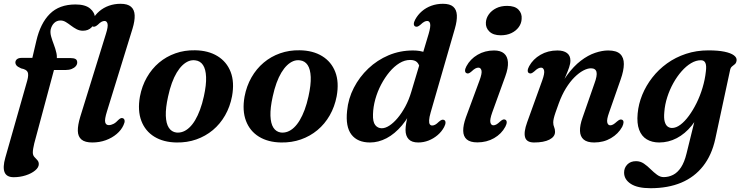

<svg xmlns="http://www.w3.org/2000/svg" viewBox="-30 -739 3903 1012"><path d="M199.5 -370 223 -433H341Q358.5 -433 367.8 -428Q377 -423 377 -409.5Q377 -399 369.2 -390Q361.5 -381 347.8 -375.5Q334 -370 315.5 -370ZM51 -409Q51 -420 59.5 -427Q68 -434 85.5 -434H140.5L161.5 -523.5Q183 -616.5 232.8 -666Q282.5 -715.5 368 -715.5Q419.5 -715.5 445 -694Q470.5 -672.5 470.5 -644Q470.5 -613.5 453 -595.2Q435.5 -577 407 -577Q389 -577 373.5 -585.2Q358 -593.5 344.2 -604Q330.5 -614.5 317 -622.8Q303.5 -631 289 -631Q269 -631 255.5 -617.8Q242 -604.5 237 -583Q234 -566 239.8 -545.8Q245.5 -525.5 254 -503.5Q262.5 -481.5 267.5 -459Q272.5 -436.5 266.5 -415L150.5 17Q147 32 145 43.8Q143 55.5 143 64.5Q143 79 151 88Q159 97 166.8 105.2Q174.5 113.5 174.5 126Q174.5 143.5 155.2 159.5Q136 175.5 105.8 185.2Q75.5 195 42 195Q5 195 -5.8 169Q-16.5 143 -2 92L113.5 -314Q122 -345 115.8 -359Q109.5 -373 81.5 -378.5Q62.5 -387 56.8 -394.2Q51 -401.5 51 -409Z M668.5 -588 534 -152.5Q520.5 -109.5 524.5 -94.5Q528.5 -79.5 543.5 -79.5Q555.5 -79.5 568.5 -86.2Q581.5 -93 594 -107Q602 -114.5 607.5 -116.2Q613 -118 618.5 -115.5Q625.5 -112.5 626.8 -103.2Q628 -94 621 -79.5Q609.5 -53.5 585 -32.8Q560.5 -12 527.5 0Q494.5 12 456.5 12Q418 12 399.5 -3.5Q381 -19 380.2 -49Q379.5 -79 393 -123.5L528.5 -561Q540.5 -599 536.8 -613.8Q533 -628.5 521 -628.5Q513.5 -628.5 505.2 -624.2Q497 -620 485.5 -608.5Q476 -600.5 469.8 -598.8Q463.5 -597 458 -599.5Q451 -603 450.8 -612.5Q450.5 -622 458 -636Q471.5 -661 493.5 -679.8Q515.5 -698.5 544 -708.8Q572.5 -719 605.5 -719Q642.5 -719 660.5 -703.5Q678.5 -688 679.8 -658.5Q681 -629 668.5 -588Z M998 -474Q1068 -473 1116.5 -443.2Q1165 -413.5 1185.8 -359.8Q1206.5 -306 1193 -231.5Q1182.5 -176.5 1156.5 -131Q1130.5 -85.5 1091.8 -53.2Q1053 -21 1004.5 -4Q956 13 900.5 12Q831.5 11 783.5 -18.5Q735.5 -48 715 -102Q694.5 -156 707.5 -230Q718 -285.5 744 -331Q770 -376.5 808.2 -408.8Q846.5 -441 894.8 -458Q943 -475 998 -474ZM899 -40.5Q917 -38.5 934.5 -45Q952 -51.5 968.2 -66.8Q984.5 -82 998.5 -105.5Q1012.5 -129 1024.2 -160.5Q1036 -192 1044.5 -231Q1058 -292 1056.2 -333.2Q1054.5 -374.5 1040 -396.2Q1025.5 -418 999.5 -421Q981.5 -423.5 964.5 -416.8Q947.5 -410 931.5 -394.8Q915.5 -379.5 901.5 -356.2Q887.5 -333 876 -301.5Q864.5 -270 856 -230.5Q842.5 -170 844 -128.8Q845.5 -87.5 859.8 -65.8Q874 -44 899 -40.5Z M1549.5 -474Q1619.5 -473 1668 -443.2Q1716.5 -413.5 1737.2 -359.8Q1758 -306 1744.5 -231.5Q1734 -176.5 1708 -131Q1682 -85.5 1643.2 -53.2Q1604.5 -21 1556 -4Q1507.5 13 1452 12Q1383 11 1335 -18.5Q1287 -48 1266.5 -102Q1246 -156 1259 -230Q1269.5 -285.5 1295.5 -331Q1321.5 -376.5 1359.8 -408.8Q1398 -441 1446.2 -458Q1494.5 -475 1549.5 -474ZM1450.5 -40.5Q1468.5 -38.5 1486 -45Q1503.5 -51.5 1519.8 -66.8Q1536 -82 1550 -105.5Q1564 -129 1575.8 -160.5Q1587.5 -192 1596 -231Q1609.5 -292 1607.8 -333.2Q1606 -374.5 1591.5 -396.2Q1577 -418 1551 -421Q1533 -423.5 1516 -416.8Q1499 -410 1483 -394.8Q1467 -379.5 1453 -356.2Q1439 -333 1427.5 -301.5Q1416 -270 1407.5 -230.5Q1394 -170 1395.5 -128.8Q1397 -87.5 1411.2 -65.8Q1425.5 -44 1450.5 -40.5Z M2367.5 -588 2240 -146.5Q2232.5 -120.5 2231.8 -105.2Q2231 -90 2235.5 -83.8Q2240 -77.5 2248 -77.5Q2255.5 -77.5 2263.8 -81.8Q2272 -86 2283.5 -97.5Q2293 -105.5 2299.2 -107.5Q2305.5 -109.5 2311 -106.5Q2318 -103 2318.2 -93.5Q2318.5 -84 2311 -69.5Q2298 -45 2276.5 -26.8Q2255 -8.5 2228.8 1.8Q2202.5 12 2174.5 12Q2140 12 2123.8 -5.5Q2107.5 -23 2107.5 -54Q2107.5 -69.5 2110.8 -89Q2114 -108.5 2120.8 -136Q2127.5 -163.5 2139 -202L2156 -193Q2127 -123.5 2088.8 -78.2Q2050.5 -33 2007.5 -10.5Q1964.5 12 1920.5 12Q1854.5 12 1822.5 -29.5Q1790.5 -71 1799.5 -155Q1805.5 -219 1835 -276.2Q1864.5 -333.5 1911.5 -378Q1958.5 -422.5 2018.5 -447.8Q2078.5 -473 2146.5 -473Q2185 -473 2211 -462.2Q2237 -451.5 2251.2 -432.8Q2265.5 -414 2267.5 -390.5L2183.5 -378Q2179.5 -400.5 2167.5 -411.8Q2155.5 -423 2131.5 -423Q2103 -423 2075.2 -406Q2047.5 -389 2023 -359.8Q1998.5 -330.5 1979 -293.5Q1959.5 -256.5 1948.2 -216Q1937 -175.5 1936 -137Q1934.5 -96.5 1947.8 -79.8Q1961 -63 1982.5 -63Q2001 -63 2022.5 -77Q2044 -91 2065.8 -116.8Q2087.5 -142.5 2106.5 -177.8Q2125.5 -213 2138 -255.5L2229.5 -561Q2240.5 -599 2237.2 -613.8Q2234 -628.5 2221.5 -628.5Q2214.5 -628.5 2206.2 -624.2Q2198 -620 2186 -608.5Q2176.5 -600.5 2170.5 -598.8Q2164.5 -597 2158.5 -599.5Q2151.5 -603 2151.2 -612.5Q2151 -622 2158.5 -636Q2172 -661 2193.8 -679.8Q2215.5 -698.5 2243.8 -708.8Q2272 -719 2304.5 -719Q2341.5 -719 2359 -703.5Q2376.5 -688 2378 -658.8Q2379.5 -629.5 2367.5 -588Z M2564.5 -146.5Q2551 -108.5 2554.8 -93.5Q2558.5 -78.5 2570.5 -78.5Q2578 -78.5 2586.2 -83Q2594.5 -87.5 2606 -98.5Q2615.5 -107 2621.8 -109Q2628 -111 2633.5 -108Q2640.5 -104.5 2640.8 -95Q2641 -85.5 2633.5 -71Q2613.5 -33.5 2574.5 -11Q2535.5 11.5 2486 11.5Q2448.5 11.5 2430.2 -4.2Q2412 -20 2411.5 -49.5Q2411 -79 2425.5 -120L2497.5 -315Q2511.5 -352.5 2507.8 -367.5Q2504 -382.5 2491.5 -382.5Q2484 -382.5 2475.8 -378.2Q2467.5 -374 2455.5 -362.5Q2446.5 -354.5 2440.2 -352.5Q2434 -350.5 2428.5 -353.5Q2421.5 -357 2421.2 -366.5Q2421 -376 2428.5 -390Q2448.5 -427.5 2487 -450.2Q2525.5 -473 2574 -473Q2608 -473 2626.5 -457.5Q2645 -442 2647.2 -411.5Q2649.5 -381 2633.5 -337ZM2609 -553Q2570 -553 2549.5 -572.8Q2529 -592.5 2531 -621Q2532.5 -644 2546.8 -663.8Q2561 -683.5 2585.5 -695.8Q2610 -708 2643 -708Q2684 -708 2703 -688Q2722 -668 2719.5 -639.5Q2718.5 -615.5 2704 -595.8Q2689.5 -576 2665.2 -564.5Q2641 -553 2609 -553Z M2758.5 -353.5Q2751.5 -357 2751.5 -366.5Q2751.5 -376 2759 -390Q2779.5 -427.5 2818.8 -450.2Q2858 -473 2908 -473Q2940.5 -473 2958.5 -459.5Q2976.5 -446 2976.5 -419.5Q2976.5 -404 2969.8 -384Q2963 -364 2952 -338.5Q2941 -313 2927.8 -280.5Q2914.5 -248 2901.5 -207.5L2894.5 -222.5Q2923 -293.5 2958.2 -341.8Q2993.5 -390 3031.5 -419Q3069.5 -448 3106.8 -460.5Q3144 -473 3175.5 -473Q3219.5 -473 3239 -454.2Q3258.5 -435.5 3258.2 -401.2Q3258 -367 3241.5 -320.5L3180.5 -146Q3167 -108.5 3170.8 -93.5Q3174.5 -78.5 3186.5 -78.5Q3194 -78.5 3202 -83Q3210 -87.5 3222 -98.5Q3231.5 -106.5 3237.5 -108.5Q3243.5 -110.5 3249.5 -107.5Q3256.5 -104 3256.5 -94.5Q3256.5 -85 3249.5 -70.5Q3229 -33.5 3190.2 -10.8Q3151.5 12 3102 12Q3064.5 12 3046.2 -3.8Q3028 -19.5 3027 -49Q3026 -78.5 3040.5 -119L3102.5 -297Q3119 -341 3114 -360Q3109 -379 3084.5 -379Q3066.5 -379 3044 -367Q3021.5 -355 2998 -331.8Q2974.5 -308.5 2953 -273.8Q2931.5 -239 2915 -193.5Q2904.5 -165 2898 -146Q2891.5 -127 2888.8 -114.8Q2886 -102.5 2886 -94Q2886 -79.5 2890.8 -69Q2895.5 -58.5 2895.5 -44Q2895.5 -18.5 2866 -3.2Q2836.5 12 2785 12Q2746 12 2737.8 -15Q2729.5 -42 2748.5 -94.5L2828 -315Q2841.5 -352.5 2837.8 -367.5Q2834 -382.5 2822 -382.5Q2814.5 -382.5 2806.2 -378.2Q2798 -374 2786 -362.5Q2776.5 -354.5 2770.5 -352.5Q2764.5 -350.5 2758.5 -353.5Z M3740 -6Q3721.5 78.5 3676 136.5Q3630.5 194.5 3560.8 223.8Q3491 253 3399 253Q3330 253 3294.8 230Q3259.5 207 3259.5 170.5Q3259.5 145.5 3276.5 128Q3293.5 110.5 3322.5 110.5Q3345 110.5 3363.8 123.2Q3382.5 136 3399.2 152.8Q3416 169.5 3433 182Q3450 194.5 3468 194.5Q3494.5 194.5 3518 182.5Q3541.5 170.5 3559.5 143.2Q3577.5 116 3588.5 70.5L3653 -191L3672 -179Q3650.5 -119.5 3615.5 -76.5Q3580.5 -33.5 3537 -10.8Q3493.5 12 3444.5 12Q3406.5 12 3379 -4.5Q3351.5 -21 3338.8 -55Q3326 -89 3331 -141Q3335.5 -191 3355.2 -239.2Q3375 -287.5 3408 -330Q3441 -372.5 3485.8 -404.8Q3530.5 -437 3585.5 -455.2Q3640.5 -473.5 3703.5 -473.5Q3755 -473.5 3788.5 -466.5Q3822 -459.5 3838 -447.5Q3854 -435.5 3852.5 -421Q3851 -407.5 3843.8 -401.2Q3836.5 -395 3828.5 -388.8Q3820.5 -382.5 3818 -369ZM3471.5 -148.5Q3468.5 -116.5 3473.5 -98.2Q3478.5 -80 3488.8 -72.2Q3499 -64.5 3512 -64.5Q3533.5 -64.5 3556.2 -81.5Q3579 -98.5 3601 -128.5Q3623 -158.5 3641.8 -196.5Q3660.5 -234.5 3673.2 -277.2Q3686 -320 3690.5 -362.5Q3694.5 -393 3688 -407.2Q3681.5 -421.5 3664.5 -421.5Q3638.5 -421.5 3612.5 -406Q3586.5 -390.5 3562.5 -363.2Q3538.5 -336 3519 -301Q3499.5 -266 3487 -227Q3474.5 -188 3471.5 -148.5Z"/></svg>

Font: Fraunces SemiBold
Style: Italic
Weight: 600
Italic angle: -16°
Version: Version 1.000;[b76b70a41]